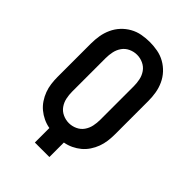

<svg xmlns="http://www.w3.org/2000/svg" viewBox="-218 -839 936 936"><g transform="rotate(45 250.0 -371.5)"><path d="M200 0V-100Q177 -104 156 -114Q135 -124 117.5 -138.5Q100 -153 87 -172.5Q74 -192 66 -213.5Q58 -235 55 -258Q52 -281 52 -304V-535Q52 -562 56.5 -589Q61 -616 72.5 -641Q84 -666 102.5 -686Q121 -706 145 -719.5Q169 -733 196 -738Q223 -743 250 -743Q277 -743 304 -738Q331 -733 355 -719.5Q379 -706 397.5 -686Q416 -666 427.5 -641Q439 -616 443.5 -589Q448 -562 448 -535V-304Q448 -281 445 -258Q442 -235 434 -213.5Q426 -192 413 -172.5Q400 -153 382.5 -138.5Q365 -124 344 -114Q323 -104 300 -100V0ZM250 -184Q272 -184 292.5 -193.5Q313 -203 325.5 -221Q338 -239 342.5 -260.5Q347 -282 347 -304V-535Q347 -557 342.5 -578.5Q338 -600 325.5 -618Q313 -636 292.5 -645.5Q272 -655 250 -655Q228 -655 207.5 -645.5Q187 -636 174.5 -618Q162 -600 157.5 -578.5Q153 -557 153 -535V-304Q153 -282 157.5 -260.5Q162 -239 174.5 -221Q187 -203 207.5 -193.5Q228 -184 250 -184Z"/></g></svg>

Font: Iosevka Term Semibold
Style: Regular
Weight: 600
Monospace: yes
Designer: Belleve Invis
Foundry: Belleve Invis
Version: Version 31.4.0